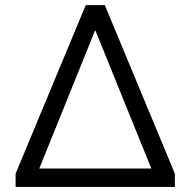

<svg xmlns="http://www.w3.org/2000/svg" viewBox="-20 -739 754 759"><path d="M41.7 -52.6 319 -718.8H394.3L671.3 -52.6V0H41.7ZM120.8 -36.9V-72.9H592.8V-36.9L357.4 -617.8H355.5Z"/></svg>

Font: Min Sans VF VF
Style: Regular
Weight: 400
Designer: Jinseong-Kim, NotoSansCJK, Nunito
Foundry: Jinseong-Kim
Version: Version 1.420;Glyphs 3.1.2 (3151)